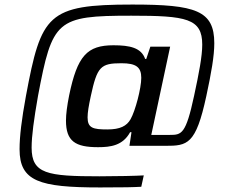

<svg xmlns="http://www.w3.org/2000/svg" viewBox="-20 -716 1001 844"><path d="M420 108C531 108 563 107 601 105L612 55C580 57 493 59 417 59C187 59 119 48 119 -67C119 -118 129 -191 147 -294C210 -628 228 -647 557 -647C799 -647 869 -635 869 -520C869 -469 855 -396 833 -294C797 -126 778 -123 727 -123H645L728 -511H641L623 -457H618C601 -506 551 -517 479 -517C363 -517 320 -471 284 -297C275 -252 270 -214 270 -186C270 -95 311 -69 411 -69C466 -69 520 -76 552 -135H558L549 -75H707C804 -75 841 -80 887 -294C909 -396 922 -470 922 -526C922 -670 840 -696 562 -696C189 -696 161 -653 94 -294C75 -191 66 -116 66 -60C66 81 153 108 420 108ZM452 -147C389 -147 365 -153 365 -200C365 -222 370 -251 379 -293C407 -423 422 -438 514 -438C578 -438 601 -421 601 -374C601 -328 575 -229 554 -192C537 -162 508 -147 452 -147Z"/></svg>

Font: Saira UNSAM Medium Italic
Style: Regular
Weight: 500
Italic angle: -12°
Designer: Hector Gatti with collaboration of the Omnibus-Type team
Foundry: Omnibus-Type
Version: Version 0.072;PS 000.072;hotconv 1.0.88;makeotf.lib2.5.64775